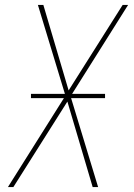

<svg xmlns="http://www.w3.org/2000/svg" viewBox="-20 -755 540 775"><path d="M12 0 238 -359H105V-376H242L133 -735H155L257 -390L475 -735H497L271 -376H404V-359H267L376 0H354L252 -345L34 0Z"/></svg>

Font: Iosevka Thin
Style: Italic
Weight: 100
Italic angle: -9°
Monospace: yes
Designer: Belleve Invis
Foundry: Belleve Invis
Version: Version 32.5.0; ttfautohint (v1.8.4)